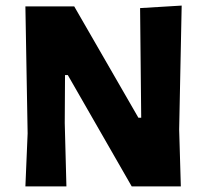

<svg xmlns="http://www.w3.org/2000/svg" viewBox="-20 -668 741 688"><path d="M631 -648 622 -204 628 0H452L223 -399H213L212 -227L218 0H71L79 -190L71 -645H246L476 -246H486L482 -639Z"/></svg>

Font: Alegreya Sans ExtraBold
Style: Regular
Weight: 800
Designer: Juan Pablo del Peral
Foundry: Huerta Tipografica
Version: Version 2.007